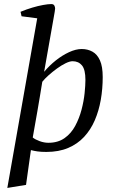

<svg xmlns="http://www.w3.org/2000/svg" viewBox="-20 -747 556 944"><path d="M16 177 163 -657 86 -667 81 -689Q110 -701 138.5 -709.5Q167 -718 192 -722.5Q217 -727 232 -727Q243 -727 247 -720Q251 -713 251 -705Q251 -701 249 -689Q247 -677 242 -649Q231 -585 219.5 -521.5Q208 -458 197 -394Q223 -425 254.5 -450Q286 -475 319.5 -490.5Q353 -506 382 -506Q411 -506 434.5 -493Q458 -480 471.5 -450Q485 -420 485 -368Q485 -310 475.5 -256Q466 -202 446 -155.5Q426 -109 393.5 -74Q361 -39 315 -19.5Q269 0 208 0Q182 0 164.5 -2.5Q147 -5 132 -9Q126 34 120 76.5Q114 119 108 162ZM218 -45Q265 -45 297.5 -68Q330 -91 350 -128.5Q370 -166 381 -208Q392 -250 396 -289Q400 -328 400 -354Q400 -405 383 -425.5Q366 -446 337 -446Q323 -446 302.5 -436Q282 -426 260 -410Q238 -394 219 -377Q200 -360 188 -345Q186 -333 183.5 -318Q181 -303 176.5 -275Q172 -247 163.5 -198.5Q155 -150 141 -71Q153 -61 175 -53Q197 -45 218 -45Z"/></svg>

Font: Manuale
Style: Italic
Weight: 400
Italic angle: -11°
Designer: Eduardo Tunni / Pablo Cosgaya
Foundry: Eduardo Tunni / Pablo Cosgaya
Version: Version 1.002